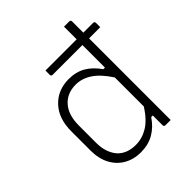

<svg xmlns="http://www.w3.org/2000/svg" viewBox="-209 -879 1018 1018"><g transform="rotate(-45 300.0 -370.0)"><path d="M261 -536Q316 -536 356 -512.5Q396 -489 428 -443H440V-612H217Q206 -612 206 -623V-655H440V-750H479Q490 -750 490 -739V-655H563Q574 -655 574 -644V-612H490V0H451Q440 0 440 -11V-84H428Q397 -38 355 -14Q313 10 257 10Q205 10 163.5 -13.5Q122 -37 98.5 -81Q75 -125 75 -186V-330Q75 -426 127 -481Q179 -536 261 -536ZM166 -74Q203 -37 266 -37Q314 -37 357 -63Q400 -89 440 -151V-369Q400 -431 357 -460Q314 -489 266 -489Q202 -489 163.5 -446Q125 -403 125 -323V-193Q125 -154 136 -124Q147 -94 166 -74Z"/></g></svg>

Font: Recursive Mn Lnr St Lt
Style: Regular
Weight: 300
Monospace: yes
Version: Version 1.079;hotconv 1.0.112;makeotfexe 2.5.65598; ttfautoh